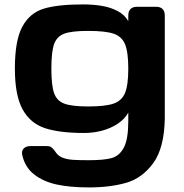

<svg xmlns="http://www.w3.org/2000/svg" viewBox="-20 -593 825 863"><path d="M80.1 104.1Q75.8 85.5 86.4 74.6Q97 63.6 117.2 63.6H190.9Q202.8 63.6 209.7 68.2Q216.5 72.9 224.7 83.2Q227.7 88.1 233.4 95.3Q244.6 110 264 116.8Q283.3 123.7 308.5 125.4Q333.8 127.1 379.4 127.1Q447.3 127.1 482.1 117.4Q517 107.7 536.8 70.1Q556.6 32.4 556.6 -49.1V-86.6Q539.9 -57.1 508.7 -36.6Q477.5 -16 438.8 -5.7Q400 4.7 358.4 4.7Q247.8 4.7 181.9 -17Q116 -38.8 81.4 -101.6Q46.9 -164.5 46.9 -285.2Q46.9 -411.1 80.3 -473Q113.7 -534.9 176.9 -554.1Q240 -573.2 353.4 -573.2Q398 -573.2 437.2 -566.7Q476.3 -560.3 508.3 -543.6Q540.2 -526.9 556.6 -497.9V-523.4Q556.6 -542.5 566.7 -552.5Q576.7 -562.5 595.7 -562.5H681.6Q700.7 -562.5 710.7 -552.5Q720.7 -542.5 720.7 -523.4V-59.6Q718.3 72.4 668.8 140.1Q619.4 207.8 547.4 228.6Q475.3 249.4 379.4 249.4Q296 249.4 235.6 236.5Q175.3 223.5 133.8 191.3Q92.3 159 80.1 104.1ZM376 -454.1Q302.1 -454.1 268.7 -441.6Q235.2 -429 223 -394.4Q210.9 -359.9 210.9 -284.6Q210.9 -209.6 222.9 -174.9Q234.9 -140.2 268.8 -127.3Q302.6 -114.5 376 -114.5Q453.1 -114.5 490.4 -127.3Q527.6 -140.2 542.1 -175.5Q556.6 -210.8 556.6 -284.6Q556.6 -358.6 542.2 -393.8Q527.8 -429 490.7 -441.6Q453.5 -454.1 376 -454.1Z"/></svg>

Font: Gyrochrome
Style: Regular
Weight: 400
Designer: David Moles
Foundry: David Moles
Version: Version 1.005;Glyphs 3.2.3 (3260)